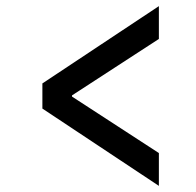

<svg xmlns="http://www.w3.org/2000/svg" viewBox="-20 -625 640 626"><path d="M118.2 -271V-353L498 -605V-498L214.8 -314V-310.1L498 -126V-19Z"/></svg>

Font: SourceCodePro-Semibold
Style: Regular
Weight: 600
Monospace: yes
Designer: Paul D. Hunt
Foundry: Adobe Systems Incorporated
Version: Version 1.009;PS 1.000;hotconv 1.0.70;makeotf.lib2.5.5900